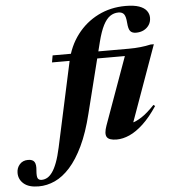

<svg xmlns="http://www.w3.org/2000/svg" viewBox="-256 -794 959 1090"><g transform="rotate(-5 224.0 -249.0)"><path d="M56.5 -455 63.5 -494.5H499.5Q532.5 -494.5 563.8 -497.8Q595 -501 623 -507.5H641.5L474.5 -42.5L431.5 -69.5Q453 -68 478 -73.5Q503 -79 535.2 -99.8Q567.5 -120.5 609 -164.5L618 -157.5Q577.5 -96.5 537 -58.8Q496.5 -21 458.2 -4Q420 13 385 13Q340.5 13 328.8 -6.5Q317 -26 333.5 -71.5L477 -469.5L526 -455ZM237 -146.5Q211 -40.5 175.8 33.2Q140.5 107 99.5 152.5Q58.5 198 13.2 218.8Q-32 239.5 -79.5 239.5Q-135.5 239.5 -164.2 215Q-193 190.5 -193 153Q-193 124.5 -175.2 104.5Q-157.5 84.5 -127.5 84.5Q-100.5 84.5 -91 99.8Q-81.5 115 -85 148Q-88 181.5 -82 192.8Q-76 204 -59.5 204Q-43.5 204 -28.2 195.8Q-13 187.5 1.2 167.8Q15.5 148 28.2 114.2Q41 80.5 52 29.5L156.5 -453Q175 -538.5 223.5 -602.5Q272 -666.5 343 -702.2Q414 -738 500 -738Q547.5 -738 576.8 -727.8Q606 -717.5 619.5 -699.5Q633 -681.5 633 -659.5Q633 -636 621.5 -618.5Q610 -601 590.8 -591.2Q571.5 -581.5 547 -581.5Q524.5 -581.5 514 -594Q503.5 -606.5 501 -642Q498.5 -677.5 488.5 -691Q478.5 -704.5 456.5 -704.5Q430.5 -704.5 409 -689.8Q387.5 -675 370 -641Q352.5 -607 337.5 -548Z"/></g></svg>

Font: Newsreader 60pt
Style: Bold Italic
Weight: 700
Italic angle: -17°
Designer: Hugues Gentile
Foundry: Production Type
Version: Version 1.003